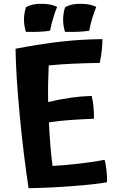

<svg xmlns="http://www.w3.org/2000/svg" viewBox="-20 -939 612 1001"><path d="M538 11Q482 22 355 31.5Q228 41 129 42Q102 -135 82.5 -341Q63 -547 61 -685Q204 -712 306.5 -723Q409 -734 514 -735Q514 -706 510.5 -675Q507 -644 500 -611Q428 -610 362 -607Q296 -604 234 -598Q232 -556 231 -508Q230 -460 231 -407Q290 -421 345 -429Q400 -437 458 -439Q464 -414 467 -386Q470 -358 470 -320Q397 -317 342 -313Q287 -309 235 -301Q239 -222 243.5 -170Q248 -118 254 -74Q307 -76 389.5 -85.5Q472 -95 525 -106Q531 -88 535 -52Q539 -16 538 11ZM201 -919Q223 -919 242.5 -915Q262 -911 278 -903Q269 -883 258 -847Q247 -811 241 -779Q218 -775 187 -773.5Q156 -772 115 -773Q110 -789 107.5 -805Q105 -821 105 -837Q105 -854 108 -871.5Q111 -889 116 -902Q135 -912 155.5 -916Q176 -920 201 -919ZM405 -919Q427 -919 446.5 -915Q466 -911 482 -903Q473 -883 462 -847Q451 -811 445 -779Q422 -775 391 -773.5Q360 -772 319 -773Q314 -789 311.5 -805Q309 -821 309 -837Q309 -854 312 -871.5Q315 -889 320 -902Q339 -912 359.5 -916Q380 -920 405 -919Z"/></svg>

Font: Atma SemiBold
Style: Regular
Weight: 600
Designer: Gregori Vincens, Jeremie Hornus, Riccardo Olocco, Yoann Minet.
Foundry: black foundry
Version: Version 1.102;PS 1.100;hotconv 1.0.86;makeotf.lib2.5.63406